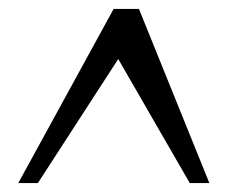

<svg xmlns="http://www.w3.org/2000/svg" viewBox="-20 -644 540 431"><path d="M21 -233 235.1 -624H291.9L450 -233H406L245.4 -511.5L65 -233Z"/></svg>

Font: Ancizar Serif Light
Style: Italic
Weight: 300
Italic angle: -4°
Designer: Cesar Puertas, Viviana Monsalve, Julian Moncada, Julian Prieto, Jose Castro, Felipe Aragon, Mariel Hernandez, Sara Alarc
Version: Version 8.100